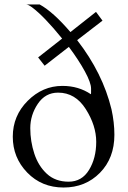

<svg xmlns="http://www.w3.org/2000/svg" viewBox="-20 -823 572 856"><path d="M157 -803Q217 -770 294 -680L408 -770L437 -731L324 -644Q438 -497 477 -336Q490 -277 490 -222Q490 -118 425.5 -52.5Q361 13 263.5 13Q166 13 101.5 -53.5Q37 -120 37 -213.5Q37 -307 103.5 -373.5Q170 -440 258 -440H259Q330 -440 385 -403Q386 -403 386 -410V-428Q386 -454 358.5 -504.5Q331 -555 287 -614L179 -530L150 -567L257 -651Q177 -750 122 -791Q105 -803 97 -803ZM239 -410Q182 -410 148.5 -360Q115 -310 115 -251.5Q115 -193 133 -138Q151 -83 189 -48Q227 -13 286 -13Q345 -13 377 -65.5Q409 -118 409 -190.5Q409 -263 362.5 -336.5Q316 -410 239 -410Z"/></svg>

Font: Cardo
Style: Regular
Weight: 400
Designer: David J. Perry
Foundry: David J. Perry
Version: Version 1.0451